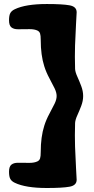

<svg xmlns="http://www.w3.org/2000/svg" viewBox="-20 -772 468 955"><path d="M200.2 -442.4Q182.6 -497.6 182.6 -573.2Q182.6 -595.2 179.4 -605Q176.3 -614.7 167 -619.6Q152.3 -627 126.5 -627Q116.7 -627 97.4 -626.7Q78.1 -626.5 69.3 -626.5Q48.3 -626.5 36.6 -636Q24.9 -645.5 24.9 -670.9Q24.9 -695.8 31.5 -707.3Q38.1 -718.8 53.7 -726.1Q107.4 -752 212.9 -752Q291 -752 325.7 -745.6Q361.3 -739.3 361.3 -710.9Q361.3 -707.5 358.2 -653.3Q355 -599.1 353.3 -546.1Q351.6 -493.2 353.5 -428.7Q354.5 -413.1 364.5 -391.1Q374.5 -369.1 384 -344Q393.6 -318.8 393.6 -294.4Q393.6 -270 384 -245.1Q374.5 -220.2 364.5 -198.2Q354.5 -176.3 353.5 -160.6Q351.6 -96.2 353.3 -43.2Q355 9.8 358.2 64.2Q361.3 118.7 361.3 122.1Q361.3 150.4 325.7 156.7Q291 163.1 212.9 163.1Q107.4 163.1 53.7 137.2Q38.1 129.9 31.5 118.4Q24.9 106.9 24.9 82Q24.9 56.6 36.6 47.1Q48.3 37.6 69.3 37.6Q78.1 37.6 97.4 37.8Q116.7 38.1 126.5 38.1Q151.4 38.1 167 30.3Q176.3 25.4 179.4 15.6Q182.6 5.9 182.6 -16.1Q182.6 -91.3 200.2 -146.5Q209.5 -176.3 225.6 -206.1Q241.7 -235.8 251.7 -256.6Q261.7 -277.3 261.7 -294.4Q261.7 -311.5 251.7 -332.3Q241.7 -353 225.6 -382.8Q209.5 -412.6 200.2 -442.4Z"/></svg>

Font: Cooper* Black
Style: Regular
Weight: 900
Designer: Owen Earl
Foundry: indestructible type*
Version: Version 0.001